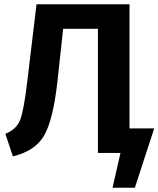

<svg xmlns="http://www.w3.org/2000/svg" viewBox="-20 -712 738 894"><path d="M583 -114H698L608 162H504L541 0H436V-578H274L247 -329Q227 -153 185.5 -81Q144 -9 40 16L5 -89Q57 -110 74 -154Q91 -198 107 -333L150 -692H583Z"/></svg>

Font: Fira Sans SemiBold
Style: Regular
Weight: 600
Designer: bBox Type GmbH & Carrois Corporate GbR & Edenspiekermann AG
Foundry: bBox Type GmbH & Carrois Corporate GbR & Edenspiekermann AG
Version: Version 4.301;PS 004.301;hotconv 1.0.88;makeotf.lib2.5.64775